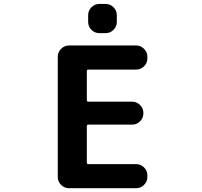

<svg xmlns="http://www.w3.org/2000/svg" viewBox="-20 -989 1040 988"><path d="M491.2 -818.4Q467.8 -818.4 450.7 -835.4Q433.6 -852.5 433.6 -876V-911.1Q433.6 -934.6 450.7 -951.7Q467.8 -968.8 491.2 -968.8H523.4Q546.9 -968.8 564 -951.7Q581.1 -934.6 581.1 -911.1V-876Q581.1 -852.5 564 -835.4Q546.9 -818.4 523.4 -818.4ZM434.6 -630.9Q426.8 -630.9 426.8 -623V-472.7Q426.8 -465.8 434.6 -465.8H660.2Q683.6 -465.8 700.7 -448.7Q717.8 -431.6 717.8 -408.2V-405.3Q717.8 -381.8 700.7 -364.7Q683.6 -347.7 660.2 -347.7H434.6Q426.8 -347.7 426.8 -339.8V-152.3Q426.8 -144.5 434.6 -144.5H680.7Q704.1 -144.5 721.2 -127.4Q738.3 -110.4 738.3 -86.9V-78.1Q738.3 -54.7 721.2 -37.6Q704.1 -20.5 680.7 -20.5H335Q311.5 -20.5 294.4 -37.6Q277.3 -54.7 277.3 -78.1V-697.3Q277.3 -720.7 294.4 -737.8Q311.5 -754.9 335 -754.9H680.7Q704.1 -754.9 721.2 -737.8Q738.3 -720.7 738.3 -697.3V-688.5Q738.3 -665 721.2 -647.9Q704.1 -630.9 680.7 -630.9Z"/></svg>

Font: Gen Jyuu Gothic Monospace Bold
Style: Bold
Weight: 700
Designer: [Source Han Sans]
Ryoko NISHIZUKA  (kana & ideographs); Paul D. Hunt (Latin, Greek & Cyrillic); Wenlong ZHANG  (bopomofo
Version: Version 1.002.20150607